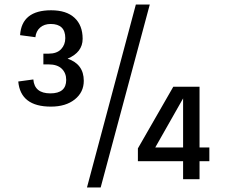

<svg xmlns="http://www.w3.org/2000/svg" viewBox="-20 -785 1020 841"><path d="M854 0H782V-79H584V-135L739 -405H854V-139H897V-79H854ZM782 -139V-354L660 -139ZM126 -437Q131 -376 200.5 -376Q270 -376 270 -435Q270 -465 250.5 -484Q231 -503 192 -503H170V-550H193Q229 -550 247.5 -569.5Q266 -589 266 -618Q266 -680 202 -680Q174 -680 156 -664.5Q138 -649 135 -622L68 -631Q75 -740 204 -740Q271 -740 306.5 -707Q342 -674 342 -615Q342 -556 276 -528Q347 -504 347 -431Q347 -381 307.5 -349.5Q268 -318 203 -318Q70 -318 60 -428ZM361 36 575 -765H636L421 36Z"/></svg>

Font: Sintony
Style: Regular
Weight: 400
Version: Version 001.001